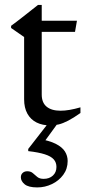

<svg xmlns="http://www.w3.org/2000/svg" viewBox="-20 -512 362 796"><path d="M153 -120Q153 -86.5 173.2 -69.8Q193.5 -53 231 -53Q248.5 -53 269 -56.5Q289.5 -60 313.5 -67V-43.5Q284.5 -23 262.8 -11.8Q241 -0.5 223.5 3.8Q206 8 189 8Q156 8 131.5 -4.2Q107 -16.5 93.5 -40.8Q80 -65 80 -100.5V-358.5L26 -396V-405Q37 -413 47.8 -421.2Q58.5 -429.5 69.5 -438Q80.5 -446.5 91.5 -455.2Q102.5 -464 114 -473Q125.5 -482 137.5 -491.5H153V-411ZM124.5 -380V-426H299L291 -380ZM134.5 265Q98 265 82.2 252Q66.5 239 66.5 223Q66.5 211.5 74 204.8Q81.5 198 93 198Q107.5 198 116.2 205.8Q125 213.5 134.5 221.5Q144 229.5 161 229.5Q184.5 229.5 199.2 216Q214 202.5 214 180Q214 161.5 202.8 148.8Q191.5 136 166 127.8Q140.5 119.5 97 114.5V105.5L198.5 -25H237L138.5 110.5L137 63Q184 70.5 211 84.2Q238 98 249.2 116Q260.5 134 260.5 155.5Q260.5 188 242.2 212.8Q224 237.5 195.2 251.2Q166.5 265 134.5 265Z"/></svg>

Font: Newsreader 16pt
Style: Regular
Weight: 400
Designer: Hugues Gentile
Foundry: Production Type
Version: Version 1.003